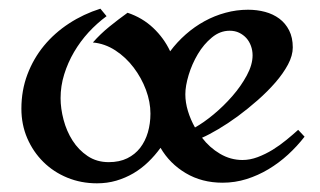

<svg xmlns="http://www.w3.org/2000/svg" viewBox="-20 -407 731 438"><path d="M674.8 -95.2Q657.7 -73.2 637 -54.2Q616.2 -35.2 592.5 -21Q568.8 -6.8 542.5 1.5Q516.1 9.8 487.8 9.8Q440.4 9.8 403.8 -12Q367.2 -33.7 346.2 -69.8Q333.5 -52.2 318.1 -37.4Q302.7 -22.5 284.4 -11.7Q266.1 -1 245.4 5.1Q224.6 11.2 201.2 11.2Q165 11.2 133.5 -1.7Q102.1 -14.6 78.9 -37.6Q55.7 -60.5 42.2 -91.6Q28.8 -122.6 28.8 -159.2Q28.8 -200.7 42.5 -237.1Q56.2 -273.4 80.3 -302.7Q104.5 -332 137.5 -353.5Q170.4 -375 209 -387.2L223.1 -370.1Q201.2 -354 182.1 -333.3Q163.1 -312.5 148.9 -288.3Q134.8 -264.2 126.5 -237.5Q118.2 -210.9 118.2 -183.1Q118.2 -159.7 125 -133.8Q131.8 -107.9 145.5 -86.4Q159.2 -64.9 179.9 -51Q200.7 -37.1 228 -37.1Q252.4 -37.1 270.3 -45.9Q288.1 -54.7 299.8 -69.8Q311.5 -85 317.4 -105.2Q323.2 -125.5 323.2 -147.9Q323.2 -174.3 313 -201.9Q302.7 -229.5 284.9 -252.9Q267.1 -276.4 243.2 -292Q219.2 -307.6 191.9 -310.1Q209 -329.6 229.5 -346.2Q250 -362.8 271 -377.9Q304.7 -366.7 329.3 -343.5Q354 -320.3 368.2 -290Q383.8 -311 403.8 -328.6Q423.8 -346.2 446.5 -358.6Q469.2 -371.1 494.4 -377.9Q519.5 -384.8 545.9 -384.8Q566.4 -384.8 584.7 -379.9Q603 -375 617.2 -364.5Q631.3 -354 639.6 -337.6Q647.9 -321.3 647.9 -298.8Q647.9 -280.3 637 -259.8Q626 -239.3 608.2 -218.8Q590.3 -198.2 567.9 -178.5Q545.4 -158.7 522.5 -141.8Q499.5 -125 478 -112.3Q456.5 -99.6 440.9 -92.8Q458 -70.3 481.9 -56.2Q505.9 -42 533.2 -42Q550.3 -42 567.9 -48.6Q585.4 -55.2 602.1 -65.4Q618.7 -75.7 633.5 -87.9Q648.4 -100.1 660.2 -110.8ZM556.2 -280.8Q556.2 -292 552.5 -302.2Q548.8 -312.5 542 -320.1Q535.2 -327.6 525.6 -332.3Q516.1 -336.9 503.9 -336.9Q481.9 -336.9 463.4 -321.5Q444.8 -306.2 431.4 -283.7Q418 -261.2 410.4 -236.1Q402.8 -210.9 402.8 -191.9Q402.8 -173.3 408.7 -153.8Q414.6 -134.3 424.8 -116.2Q444.3 -127 467.3 -146Q490.2 -165 510 -187.7Q529.8 -210.4 543 -234.9Q556.2 -259.3 556.2 -280.8Z"/></svg>

Font: Redressed
Style: Regular
Weight: 400
Designer: Astigmatic (AOETI)
Foundry: Astigmatic (AOETI)
Version: Version 1.000